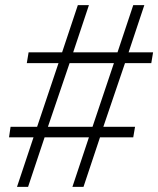

<svg xmlns="http://www.w3.org/2000/svg" viewBox="-20 -725 614 745"><path d="M46 0 110 -192H15L21 -233H124L207 -480H84L91 -522H221L282 -705H325L264 -522H436L497 -705H540L479 -522H574L567 -480H465L381 -233H504L497 -192H368L304 0H261L325 -192H153L89 0ZM166 -233H339L422 -480H250Z"/></svg>

Font: Nunito Sans 10pt SemiCondensed ExtraLight
Style: Italic
Weight: 250
Width: 4
Italic angle: -9°
Designer: Vernon Adams
Foundry: Vernon Adams
Version: Version 3.101;gftools[0.9.27]